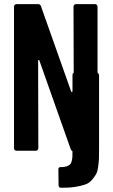

<svg xmlns="http://www.w3.org/2000/svg" viewBox="-20 -720 542 917"><path d="M445.8 -374Q445.8 -372.6 450.2 -368.2Q453.1 -365.2 453.1 -357.9V-12.2Q453.1 19.5 452.6 36.1Q452.1 52.7 448.7 76.9Q445.3 101.1 438.2 113Q431.2 125 418.5 139.9Q405.8 154.8 386.5 161.4Q367.2 168 338.6 172.6Q310.1 177.2 272 176.8Q259.8 176.8 259.8 165L258.8 88.9Q258.8 76.7 272 78.1Q287.6 78.1 298.1 74.5Q308.6 70.8 314.2 65.7Q319.8 60.5 322.5 49.6Q325.2 38.6 325.7 29.8Q326.2 21 326.2 3.9Q326.2 1 321.8 -1Q318.4 -4.4 316.9 -9.8L168 -431.2Q167 -434.1 164.6 -433.6Q162.1 -433.1 162.1 -430.2L163.1 -12.2Q163.1 -6.8 159.7 -3.4Q156.2 0 150.9 0H59.1Q53.7 0 50.3 -3.4Q46.9 -6.8 46.9 -12.2V-688Q46.9 -693.4 50.3 -696.8Q53.7 -700.2 59.1 -700.2H163.1Q172.4 -700.2 175.8 -689.9L319.8 -283.2Q320.3 -280.3 323.2 -280.8Q326.2 -281.2 326.2 -284.2V-357.9Q326.2 -370.1 329.1 -370.1Q332 -370.1 332 -375L331.1 -688Q331.1 -693.4 334.5 -696.8Q337.9 -700.2 342.8 -700.2H434.1Q439 -700.2 442.4 -696.8Q445.8 -693.4 445.8 -688Z"/></svg>

Font: Barlow Condensed SemiBold
Style: Regular
Weight: 600
Width: 3
Designer: Jeremy Tribby
Foundry: Tribby Type
Version: Version 1.422;hotconv 1.0.109;makeotfexe 2.5.65596